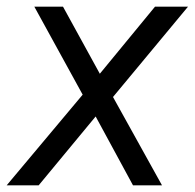

<svg xmlns="http://www.w3.org/2000/svg" viewBox="-47 -556 584 576"><path d="M-27 0 201 -272 56 -536H142L271 -301L228 -305L418 -536H517L292 -265L439 0H352L224 -236L261 -232L69 0Z"/></svg>

Font: Plus Jakarta Sans
Style: Italic
Weight: 400
Italic angle: -8°
Designer: Gumpita Rahayu
Foundry: Tokotype
Version: Version 2.006